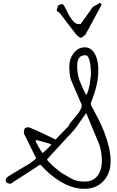

<svg xmlns="http://www.w3.org/2000/svg" viewBox="-20 -1250 773 1267"><path d="M242.2 -162.1 51.8 -38.1H45.9Q36.1 -38.1 26.9 -43Q17.6 -47.9 17.6 -59.6Q17.6 -67.4 22 -73.7Q26.4 -80.1 33.2 -85Q41 -90.8 61.5 -102.5Q82 -114.3 104.5 -128.4Q127 -142.6 147.9 -154.3Q168.9 -166 176.8 -170.9Q180.7 -174.8 188.5 -180.2Q196.3 -185.5 202.6 -190.9Q209 -196.3 213.9 -200.2Q218.8 -204.1 218.8 -205.1L143.6 -357.4Q138.7 -364.3 138.2 -368.7Q137.7 -373 137.7 -380.9Q137.7 -410.2 166 -410.2Q169.9 -410.2 184.1 -404.8Q198.2 -399.4 218.8 -390.1Q239.3 -380.9 261.7 -370.1Q284.2 -359.4 302.7 -350.6Q321.3 -341.8 334 -335.4Q346.7 -329.1 346.7 -329.1L433.6 -418.9Q436.5 -430.7 450.7 -447.3Q464.8 -463.9 480.5 -482.4Q496.1 -501 507.8 -520Q519.5 -539.1 519.5 -554.7V-557.6L452.1 -714.8Q442.4 -737.3 439.9 -763.2Q437.5 -789.1 437.5 -814.5Q437.5 -835.9 444.3 -857.9Q451.2 -879.9 464.4 -897.5Q477.5 -915 496.1 -926.3Q514.6 -937.5 540 -937.5Q566.4 -937.5 583.5 -922.4Q600.6 -907.2 610.8 -884.8Q621.1 -862.3 625 -837.4Q628.9 -812.5 628.9 -792Q628.9 -733.4 615.7 -680.2Q602.5 -627 580.1 -571.3V-557.6Q602.5 -515.6 626 -470.7Q649.4 -425.8 668 -377.4Q686.5 -329.1 698.2 -280.8Q710 -232.4 710 -183.6Q710 -145.5 697.8 -112.8Q685.5 -80.1 663.1 -55.7Q640.6 -31.2 608.9 -17.6Q577.1 -3.9 538.1 -3.9Q494.1 -3.9 454.6 -17.1Q415 -30.3 378.4 -52.2Q341.8 -74.2 309.1 -102.5Q276.4 -130.9 248 -162.1ZM291 -195.3Q291 -194.3 296.4 -188.5Q301.8 -182.6 309.1 -175.3Q316.4 -168 324.2 -160.2Q332 -152.3 337.9 -147.5Q340.8 -144.5 348.1 -139.2Q355.5 -133.8 362.8 -127.4Q370.1 -121.1 376.5 -115.7Q382.8 -110.4 384.8 -109.4Q390.6 -106.4 402.3 -99.6Q414.1 -92.8 425.8 -85.9Q437.5 -79.1 448.2 -73.2Q459 -67.4 460.9 -66.4Q483.4 -56.6 502.4 -54.2Q521.5 -51.8 541 -51.8Q570.3 -51.8 591.3 -63Q612.3 -74.2 626 -93.3Q639.6 -112.3 646 -137.2Q652.3 -162.1 652.3 -187.5Q652.3 -214.8 647.9 -244.1Q643.6 -273.4 633.8 -299.8L548.8 -503.9L471.7 -395.5L291 -199.2ZM214.8 -324.2Q214.8 -322.3 216.3 -316.9Q217.8 -311.5 218.8 -309.6Q222.7 -302.7 229 -291Q235.4 -279.3 241.7 -269Q248 -258.8 252.4 -250.5Q256.8 -242.2 257.8 -242.2H261.7Q264.6 -242.2 273.4 -250.5Q282.2 -258.8 292 -268.1Q301.8 -277.3 309.6 -285.6Q317.4 -293.9 318.4 -294.9L313.5 -299.8L228.5 -324.2ZM489.3 -815.4Q489.3 -760.7 505.9 -716.3Q522.5 -671.9 547.9 -624Q552.7 -627 556.6 -636.2Q560.5 -645.5 563.5 -656.7Q566.4 -668 568.4 -677.7Q570.3 -687.5 571.3 -689.5Q571.3 -691.4 572.8 -699.2Q574.2 -707 575.2 -717.3Q576.2 -727.5 577.6 -737.3Q579.1 -747.1 580.1 -752V-754.9Q580.1 -758.8 579.6 -779.3Q579.1 -799.8 576.2 -823.7Q573.2 -847.7 565.4 -866.7Q557.6 -885.7 542 -885.7Q526.4 -885.7 515.6 -879.9Q504.9 -874 499.5 -864.3Q494.1 -854.5 491.7 -841.8Q489.3 -829.1 489.3 -815.4ZM501 -1090.8Q505.9 -1090.8 510.3 -1091.8Q514.6 -1092.8 517.6 -1098.6L576.2 -1180.7Q583 -1193.4 588.4 -1199.2Q593.8 -1205.1 600.6 -1209Q607.4 -1212.9 616.2 -1217.3Q625 -1221.7 638.7 -1230.5Q640.6 -1230.5 644.5 -1227.5Q648.4 -1224.6 649.4 -1222.7V-1219.7V-1216.8L543.9 -1021.5Q543.9 -1020.5 540.5 -1018.1Q537.1 -1015.6 532.7 -1012.7Q528.3 -1009.8 524.4 -1005.9Q520.5 -1002 517.6 -1001H514.6H508.8Q506.8 -1002 502.9 -1005.4Q499 -1008.8 495.1 -1011.7Q491.2 -1014.6 487.8 -1017.6Q484.4 -1020.5 483.4 -1021.5L371.1 -1168Q360.4 -1170.9 356.9 -1176.3Q353.5 -1181.6 354.5 -1186Q355.5 -1190.4 357.4 -1193.8Q359.4 -1197.3 359.4 -1198.2Q359.4 -1210.9 368.2 -1216.8Q377 -1222.7 390.6 -1222.7Q398.4 -1222.7 408.2 -1202.1Q418 -1181.6 431.2 -1157.2Q444.3 -1132.8 461.4 -1111.8Q478.5 -1090.8 501 -1090.8Z"/></svg>

Font: Cedarville Cursive
Style: Regular
Weight: 400
Designer: Kimberly Geswein
Foundry: Kimberly Geswein
Version: Version 1.001 2010